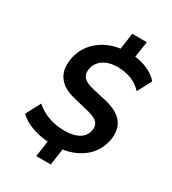

<svg xmlns="http://www.w3.org/2000/svg" viewBox="-224 -954 1067 1189"><g transform="rotate(30 309.5 -359.5)"><path d="M332 117.2 348.6 0.5C470.7 -17.6 562 -93.8 578.6 -208C592.8 -307.6 542.5 -368.7 423.8 -396.5L322.8 -419.4C255.9 -435.5 233.9 -463.9 240.2 -509.3C249 -570.8 305.2 -612.8 387.7 -612.8C462.4 -612.8 522.5 -589.4 565.4 -542L618.7 -642.1C581.1 -687.5 517.6 -714.4 451.7 -722.2L468.3 -835.9H364.3L347.7 -720.2C220.7 -702.6 127.9 -618.2 111.8 -504.4C96.7 -399.9 145.5 -336.4 260.3 -309.6L360.8 -285.2C431.6 -269 455.6 -242.7 449.7 -199.2C441.9 -145 395.5 -106 299.8 -106C215.8 -106 145 -132.8 91.8 -179.7L37.1 -75.2C85.4 -28.3 160.6 -2 244.1 3.9L228 117.2Z"/></g></svg>

Font: Winston SemiBold
Style: Italic
Weight: 600
Italic angle: -8.13011°
Designer: Vernon Adams, Kim Jin-seong, David Berlow, Cristiano Sobral
Foundry: The Winston Project Authors
Version: Version 3.004